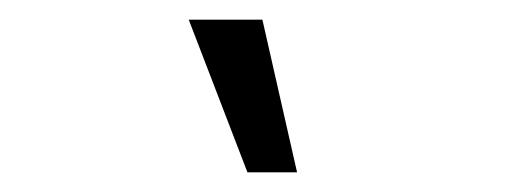

<svg xmlns="http://www.w3.org/2000/svg" viewBox="-20 -980 530 195"><path d="M171.7 -960 231.3 -805H281.7L246.5 -960Z"/></svg>

Font: Tap Sans
Style: Regular
Weight: 400
Designer: Tap Payments
Foundry: Tap Payments
Version: Version 1.001;Glyphs 3.1.2 (3151)